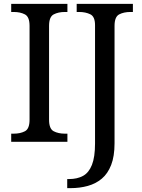

<svg xmlns="http://www.w3.org/2000/svg" viewBox="-20 -734 736 994"><path d="M38 0V-42H51Q85 -42 109 -54.5Q133 -67 133 -114V-600Q133 -647 109 -659.5Q85 -672 51 -672H38V-714H329V-672H316Q282 -672 258 -659.5Q234 -647 234 -600V-114Q234 -67 258 -54.5Q282 -42 316 -42H329V0ZM328 240V193H337Q380 193 410 176.5Q440 160 456 119.5Q472 79 472 9V-604Q472 -648 447.5 -660Q423 -672 390 -672H377V-714H668V-672H655Q621 -672 597 -659.5Q573 -647 573 -600V8Q573 75 555.5 120Q538 165 507 191Q476 217 434.5 228.5Q393 240 345 240Z"/></svg>

Font: Noto Naskh Arabic UI
Style: Regular
Weight: 400
Designer: Monotype Design Team, David Williams, Mohamad Dakak and Nizar Qandah
Foundry: Monotype Imaging Inc.
Version: Version 2.014